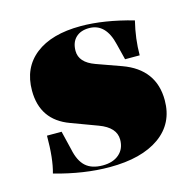

<svg xmlns="http://www.w3.org/2000/svg" viewBox="-76 -521 614 609"><g transform="rotate(-15 231.5 -216.0)"><path d="M213 12Q129 12 33 -15Q46 -60 46 -136H94L109 -74Q117 -35 137 -17Q157 1 193 1Q227 1 247 -16.5Q267 -34 267 -64Q267 -104 213 -124L127 -156Q37 -189 37 -286Q37 -361 90 -402.5Q143 -444 239 -444Q315 -444 410 -417Q396 -360 396 -306H348L335 -358Q318 -431 263 -431Q235 -431 219 -415.5Q203 -400 203 -372Q203 -334 253 -316L334 -287Q436 -250 436 -148Q436 -72 377 -30Q318 12 213 12Z"/></g></svg>

Font: Arapey Black-Display
Style: Regular
Weight: 900
Designer: Eduardo Rodriguez Tunni
Foundry: Eduardo Rodriguez Tunni
Version: Version 4.000